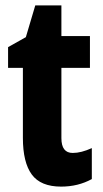

<svg xmlns="http://www.w3.org/2000/svg" viewBox="-20 -683 381 713"><path d="M250 -115Q266 -115 283.5 -119.5Q301 -124 321 -133V-18Q270 10 207 10Q131 10 98 -35Q65 -80 65 -171V-431H10V-508L76 -545L111 -663H208V-549H314V-431H208V-170Q208 -115 250 -115Z"/></svg>

Font: Noto Sans Gujarati ExtraCondensed ExtraBold
Style: Regular
Weight: 800
Width: 2
Designer: Jelle Bosma - Monotype Design Team, Universal Thirst
Foundry: Monotype Imaging Inc.
Version: Version 2.106; ttfautohint (v1.8.4.7-5d5b)